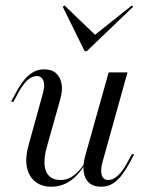

<svg xmlns="http://www.w3.org/2000/svg" viewBox="-20 -684 541 715"><path d="M171.8 11.3Q133.9 11.3 110.1 -8.5Q86.3 -28.2 79.8 -63.3Q73.4 -98.4 87.1 -146L137.9 -329.8Q148.4 -363.7 141.9 -382.3Q135.5 -400.8 116.9 -400.8Q98.4 -400.8 80.6 -383.9Q62.9 -366.9 46 -334.7L29.8 -304.8H21L39.5 -339.5Q50 -359.7 64.5 -379.4Q79 -399.2 98.8 -412.5Q118.5 -425.8 144.4 -425.8Q172.6 -425.8 188.7 -411.3Q204.8 -396.8 209.3 -371.8Q213.7 -346.8 204 -312.9L155.6 -141.1Q137.9 -79.8 151.2 -46.8Q164.5 -13.7 205.6 -13.7Q233.1 -13.7 256 -31.5Q279 -49.2 300 -83.9V-78.2Q275 -33.9 242.7 -11.3Q210.5 11.3 171.8 11.3ZM356.5 11.3Q328.2 11.3 312.1 -2.8Q296 -16.9 291.9 -42.7Q287.9 -68.5 296.8 -101.6L384.7 -414.5H454.8L362.9 -84.7Q353.2 -52.4 358.5 -33.1Q363.7 -13.7 383.9 -13.7Q400.8 -13.7 419 -30.2Q437.1 -46.8 454.8 -79.8L471 -109.7H479.8L461.3 -75Q450.8 -55.6 436.3 -35.5Q421.8 -15.3 402.4 -2Q383.1 11.3 356.5 11.3ZM471 -663.7 475.8 -658.9 303.2 -493.5H295.2L213.7 -658.9L220.2 -663.7L344.4 -544.4L324.2 -546.8Z"/></svg>

Font: Playfair 144pt Light
Style: Italic
Weight: 300
Italic angle: -15.6°
Designer: Claus Eggers Sørensen
Foundry: Claus Eggers Sørensen
Version: Version 2.001;gftools[0.9.30]